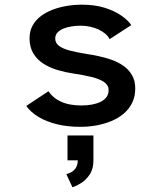

<svg xmlns="http://www.w3.org/2000/svg" viewBox="-20 -532 690 822"><path d="M324.5 11Q268.5 11 223.2 -0.2Q178 -11.5 144.8 -31.5Q111.5 -51.5 92.5 -78.5L187.5 -141.5Q196 -128 209.5 -116.5Q223 -105 241 -96.8Q259 -88.5 281.2 -84.5Q303.5 -80.5 328.5 -80.5Q352 -80.5 373 -84.2Q394 -88 410.2 -95.8Q426.5 -103.5 435.8 -116Q445 -128.5 445 -146.5Q445 -167.5 425.5 -180.8Q406 -194 371.8 -202.5Q337.5 -211 292.5 -217.5Q258.5 -222.5 225.2 -232.5Q192 -242.5 165.2 -259.8Q138.5 -277 122.5 -303.8Q106.5 -330.5 106.5 -367.5Q106.5 -398.5 119.2 -422Q132 -445.5 154.2 -462.5Q176.5 -479.5 205.5 -490.5Q234.5 -501.5 266.8 -506.8Q299 -512 331 -512Q385.5 -512 428 -498.8Q470.5 -485.5 499.5 -465.2Q528.5 -445 542 -424.5L449.5 -364.5Q443 -377 430.8 -387.5Q418.5 -398 401.8 -405.8Q385 -413.5 365.5 -417.8Q346 -422 324.5 -422Q307 -422 288.2 -419.2Q269.5 -416.5 253.2 -410.2Q237 -404 226.8 -393.5Q216.5 -383 216.5 -367Q216.5 -347.5 233.2 -335.2Q250 -323 279 -315.5Q308 -308 345 -302Q371 -298 400.2 -292Q429.5 -286 457.8 -276Q486 -266 508.8 -250Q531.5 -234 545.2 -210.2Q559 -186.5 559 -153.5Q559 -119 546 -92.2Q533 -65.5 510.2 -46Q487.5 -26.5 457.5 -14Q427.5 -1.5 393.5 4.8Q359.5 11 324.5 11ZM290 269.5 264 213.5Q274.5 211 285.8 204.8Q297 198.5 305 186Q313 173.5 313 152.5L380 154.5Q380 191.5 363.8 215.5Q347.5 239.5 326.2 252.5Q305 265.5 290 269.5ZM269 154.5V48H380V154.5Z"/></svg>

Font: Trispace Thin Medium
Style: Regular
Weight: 500
Version: Version 1.210